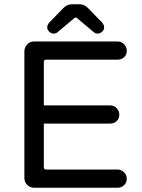

<svg xmlns="http://www.w3.org/2000/svg" viewBox="-20 -906 663 898"><path d="M231 -749Q219 -749 209.5 -758.5Q200 -768 201 -779Q201 -785 203.5 -790Q206 -795 209 -799L275 -867Q293 -886 315 -886H353Q375 -886 393 -867L459 -799Q462 -795 464.5 -790Q467 -785 467 -779Q468 -768 458.5 -758.5Q449 -749 437 -749Q426 -749 418 -756L342 -820Q334 -828 326 -820L250 -756Q242 -749 231 -749ZM139 -28Q120 -28 107 -41.5Q94 -55 94 -73V-666Q94 -684 107 -698Q120 -712 139 -712H530Q548 -712 560.5 -699Q573 -686 573 -669Q573 -650 560.5 -638.5Q548 -627 530 -627H196Q185 -627 185 -615V-413H495Q513 -413 525.5 -400Q538 -387 538 -370Q538 -351 525.5 -339.5Q513 -328 495 -328H185V-125Q185 -113 196 -113H530Q548 -113 560.5 -100Q573 -87 573 -70Q573 -52 560.5 -40Q548 -28 530 -28Z"/></svg>

Font: Huninn
Style: Regular
Weight: 400
Designer: justfont
Foundry: justfont
Version: Version 1.003